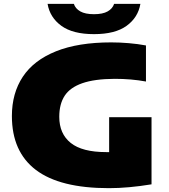

<svg xmlns="http://www.w3.org/2000/svg" viewBox="-20 -971 879 1001"><path d="M770 -360V-10Q648.5 10 548 10Q292.5 10 167.2 -85Q42 -180 42 -366Q42 -485 99 -571Q156 -657 271.8 -703.5Q387.5 -750 560 -750Q603.5 -750 651.2 -746Q699 -742 741 -734V-546Q665 -560 578 -560Q473 -559.5 409.2 -537.2Q345.5 -515 317.2 -471.8Q289 -428.5 289 -362Q289 -273.5 348.8 -225.8Q408.5 -178 534 -178H549V-360ZM228 -951H365Q373 -926 398.8 -911.5Q424.5 -897 470 -897Q515.5 -897 541.2 -911.5Q567 -926 575 -951H712Q700 -880 640.2 -836.5Q580.5 -793 470 -793Q359.5 -793 299.8 -836.5Q240 -880 228 -951Z"/></svg>

Font: Encode Sans Expanded Black
Style: Regular
Weight: 900
Width: 7
Designer: Multiple Designers
Foundry: Impallari Type
Version: Version 2.000